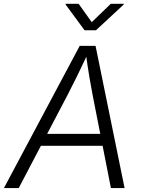

<svg xmlns="http://www.w3.org/2000/svg" viewBox="-40 -962 727 982"><path d="M-20 0 367.7 -727.5H448.7L597.2 0H527.3L433.6 -476.6Q426.3 -513.7 417.2 -567.6Q408.2 -621.6 397.9 -695.8H413.1Q379.4 -624 353 -570.3Q326.7 -516.6 305.7 -476.6L55.7 0ZM140.6 -216.3 150.4 -277.3H518.1L507.8 -216.3ZM362.3 -942.4 429.2 -848.6 526.4 -942.4H593.3L592.8 -939L450.7 -807.1H392.6L295.4 -939L295.9 -942.4Z"/></svg>

Font: Inter 17pt Light
Style: Italic
Weight: 300
Italic angle: -9.3988°
Version: Version 4.001;git-66647c0bb